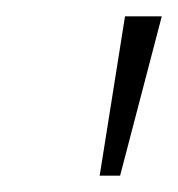

<svg xmlns="http://www.w3.org/2000/svg" viewBox="-20 -734 218 235"><path d="M102 -519 133 -714H178L127 -519Z"/></svg>

Font: Noto Serif Tamil SemiCondensed ExtraLight
Style: Italic
Weight: 200
Width: 4
Italic angle: -12°
Designer: Indian Type Foundry, Tom Grace, and the Monotype Design Team
Foundry: Monotype Imaging Inc.
Version: Version 2.003; ttfautohint (v1.8.4.7-5d5b)